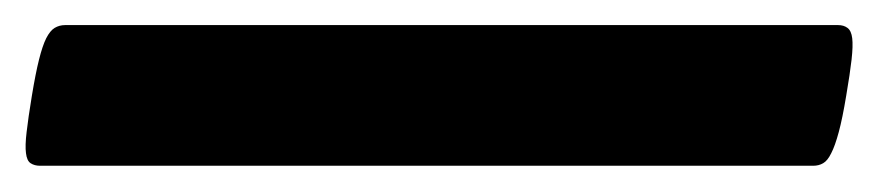

<svg xmlns="http://www.w3.org/2000/svg" viewBox="-63 121 686 150"><path d="M-31.7 250.5Q-36.1 250.5 -39.1 248.5Q-42 246.6 -42.7 240.7Q-43.5 234.9 -42.2 224.1Q-41 213.4 -38.1 195.8Q-35.2 178.2 -32.5 167.5Q-29.8 156.7 -26.9 150.9Q-23.9 145 -20.3 142.8Q-16.6 140.6 -12.2 140.6H591.8Q596.2 140.6 599.1 142.8Q602.1 145 602.8 150.9Q603.5 156.7 602.3 167.5Q601.1 178.2 598.1 195.8Q595.2 213.4 592.3 224.1Q589.4 234.9 586.4 240.7Q583.5 246.6 580.1 248.5Q576.7 250.5 572.3 250.5Z"/></svg>

Font: Courier Prime
Style: Bold Italic
Weight: 700
Monospace: yes
Designer: Alan Dague-Greene
Foundry: Quote-Unquote Apps
Version: Version 1.202